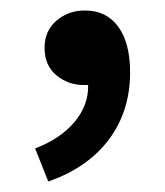

<svg xmlns="http://www.w3.org/2000/svg" viewBox="-20 -164 315 366"><path d="M72 182 47 119Q96 100 122.5 68Q149 36 148 -2H139Q110 -2 87.5 -20.5Q65 -39 65 -73Q65 -105 87.5 -124.5Q110 -144 142 -144Q183 -144 205.5 -113Q228 -82 228 -26Q228 48 187.5 102Q147 156 72 182Z"/></svg>

Font: Giro Semibold
Style: Regular
Weight: 600
Designer: Paul D. Hunt
Foundry: Adobe Systems Incorporated
Version: Version 1.000;PS 1.0;hotconv 1.0.88;makeotf.lib2.5.647800